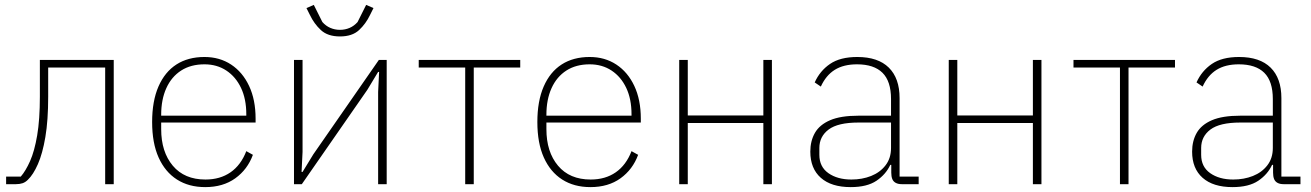

<svg xmlns="http://www.w3.org/2000/svg" viewBox="-20 -753 5360 785"><path d="M5 0V-31H65Q85 -54 103 -94.5Q121 -135 132 -199.5Q143 -264 143 -358V-508H445V0H410V-477H177V-358Q177 -261 165.5 -193Q154 -125 135 -82Q116 -39 94 -18Q84 -8 72.5 -4Q61 0 45 0Z M819 12Q752 12 703.5 -19Q655 -50 628.5 -109Q602 -168 602 -254Q602 -340 628 -399.5Q654 -459 701.5 -489.5Q749 -520 816 -520Q878 -520 925 -489Q972 -458 998.5 -401.5Q1025 -345 1025 -268V-252H639V-225Q639 -132 686.5 -75.5Q734 -19 820 -19Q880 -19 922.5 -48.5Q965 -78 987 -135L1014 -120Q992 -60 942 -24Q892 12 819 12ZM816 -490Q760 -490 720.5 -464.5Q681 -439 660 -392.5Q639 -346 639 -284V-280H987V-286Q987 -348 965.5 -393.5Q944 -439 905.5 -464.5Q867 -490 816 -490Z M1182 0V-508H1217V-132L1213 -50H1217L1261 -122L1529 -508H1561V0H1526V-377L1530 -459H1526L1482 -386L1214 0ZM1370 -604Q1320 -604 1292 -630Q1264 -656 1247 -692L1233 -720L1263 -733L1298 -663Q1312 -647 1330.5 -639Q1349 -631 1370 -631Q1391 -631 1409.5 -639Q1428 -647 1442 -663L1477 -733L1507 -720L1493 -692Q1476 -656 1448 -630Q1420 -604 1370 -604Z M1882 0V-477H1692V-508H2107V-477H1917V0Z M2394 12Q2327 12 2278.5 -19Q2230 -50 2203.5 -109Q2177 -168 2177 -254Q2177 -340 2203 -399.5Q2229 -459 2276.5 -489.5Q2324 -520 2391 -520Q2453 -520 2500 -489Q2547 -458 2573.5 -401.5Q2600 -345 2600 -268V-252H2214V-225Q2214 -132 2261.5 -75.5Q2309 -19 2395 -19Q2455 -19 2497.5 -48.5Q2540 -78 2562 -135L2589 -120Q2567 -60 2517 -24Q2467 12 2394 12ZM2391 -490Q2335 -490 2295.5 -464.5Q2256 -439 2235 -392.5Q2214 -346 2214 -284V-280H2562V-286Q2562 -348 2540.5 -393.5Q2519 -439 2480.5 -464.5Q2442 -490 2391 -490Z M2757 0V-508H2792V-281H3101V-508H3136V0H3101V-250H2792V0Z M3736 0H3667Q3652 0 3642 -5.5Q3632 -11 3628 -21.5Q3624 -32 3624 -47V-93L3639 -79H3620Q3602 -40 3563.5 -14Q3525 12 3458 12Q3379 12 3336 -26Q3293 -64 3293 -133Q3293 -177 3312 -210Q3331 -243 3374 -261.5Q3417 -280 3490 -280H3623V-348Q3623 -421 3588 -455.5Q3553 -490 3484 -490Q3429 -490 3393 -467.5Q3357 -445 3336 -399L3311 -416Q3332 -463 3373.5 -491.5Q3415 -520 3485 -520Q3570 -520 3614 -476.5Q3658 -433 3658 -352V-31H3736ZM3623 -252H3490Q3406 -252 3368 -223.5Q3330 -195 3330 -148V-120Q3330 -71 3367 -45Q3404 -19 3461 -19Q3505 -19 3541.5 -33.5Q3578 -48 3600.5 -77Q3623 -106 3623 -148Z M3859 0V-508H3894V-281H4203V-508H4238V0H4203V-250H3894V0Z M4559 0V-477H4369V-508H4784V-477H4594V0Z M5297 0H5228Q5213 0 5203 -5.5Q5193 -11 5189 -21.5Q5185 -32 5185 -47V-93L5200 -79H5181Q5163 -40 5124.5 -14Q5086 12 5019 12Q4940 12 4897 -26Q4854 -64 4854 -133Q4854 -177 4873 -210Q4892 -243 4935 -261.5Q4978 -280 5051 -280H5184V-348Q5184 -421 5149 -455.5Q5114 -490 5045 -490Q4990 -490 4954 -467.5Q4918 -445 4897 -399L4872 -416Q4893 -463 4934.5 -491.5Q4976 -520 5046 -520Q5131 -520 5175 -476.5Q5219 -433 5219 -352V-31H5297ZM5184 -252H5051Q4967 -252 4929 -223.5Q4891 -195 4891 -148V-120Q4891 -71 4928 -45Q4965 -19 5022 -19Q5066 -19 5102.5 -33.5Q5139 -48 5161.5 -77Q5184 -106 5184 -148Z"/></svg>

Font: IBM Plex Sans ExtraLight
Style: Regular
Weight: 250
Designer: Mike Abbink, Paul van der Laan, Pieter van Rosmalen
Foundry: Bold Monday
Version: Version 3.201